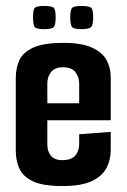

<svg xmlns="http://www.w3.org/2000/svg" viewBox="-20 -620 425 645"><path d="M190 5Q124 5 90.5 -11Q57 -27 45 -54Q33 -81 33 -113V-358Q33 -391 45 -417.5Q57 -444 91.5 -460Q126 -476 193 -476Q253 -476 288 -460.5Q323 -445 337.5 -419Q352 -393 352 -360V-266L246 -259V-340Q246 -361 233.5 -377.5Q221 -394 192 -394Q164 -394 151.5 -378Q139 -362 139 -340V-133Q139 -112 151 -97Q163 -82 189 -82Q220 -82 233 -97.5Q246 -113 246 -136V-169L352 -177V-117Q352 -82 337 -54.5Q322 -27 287 -11Q252 5 190 5ZM45 -216V-273H352V-216ZM253 -522Q226 -522 221 -531Q216 -540 216 -561Q216 -584 221 -592Q226 -600 253 -600Q283 -600 288 -592Q293 -584 293 -561Q293 -540 287.5 -531Q282 -522 253 -522ZM128 -522Q100 -522 95.5 -531Q91 -540 91 -561Q91 -584 95.5 -592Q100 -600 128 -600Q157 -600 162 -592Q167 -584 167 -561Q167 -540 162 -531Q157 -522 128 -522Z"/></svg>

Font: Smooch Sans Thin
Style: Bold
Weight: 700
Version: Version 1.010